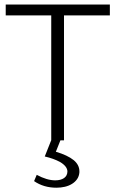

<svg xmlns="http://www.w3.org/2000/svg" viewBox="-20 -638 525 873"><path d="M271 0H213V-568H6V-617.5H479.5V-568H271ZM236.5 215.5Q178.5 215.5 135 185.5L147 157Q193.5 182 231 182Q256 182 271 171.8Q286 161.5 286.5 142Q286.5 118.5 253 98.5Q223 82.5 183.5 73.5L217.5 -12L258.5 -9.5L234 52Q287 67.5 315.5 90.5Q341 112 341 141V146Q339.5 163.5 330.5 176.5Q321.5 189.5 307.2 198.2Q293 207 275 211.2Q257 215.5 236.5 215.5Z"/></svg>

Font: Betina Sans Light
Style: Regular
Weight: 300
Designer: Jonathan Pinhorn (font) & Cristiano Sobral (main changes)
Version: Version 2.001;October 6, 2020;FontCreator 13.0.0.2681 64-bit